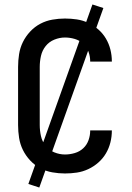

<svg xmlns="http://www.w3.org/2000/svg" viewBox="-20 -765 590 860"><path d="M271 12Q243 12 214.5 7Q186 2 160.5 -11.5Q135 -25 115 -46.5Q95 -68 82.5 -93.5Q70 -119 65.5 -147.5Q61 -176 61 -205V-465Q61 -494 65.5 -522.5Q70 -551 82.5 -576.5Q95 -602 115 -623.5Q135 -645 160.5 -658.5Q186 -672 214.5 -677Q243 -682 271 -682Q298 -682 324.5 -678Q351 -674 375.5 -662.5Q400 -651 420.5 -633Q441 -615 454.5 -592Q468 -569 474.5 -543Q481 -517 481 -490V-489H384V-490Q384 -512 376.5 -533Q369 -554 353 -569Q337 -584 315 -590.5Q293 -597 271 -597Q247 -597 223.5 -587.5Q200 -578 184.5 -558.5Q169 -539 163.5 -514.5Q158 -490 158 -465V-205Q158 -180 163.5 -155.5Q169 -131 184.5 -111.5Q200 -92 223.5 -82.5Q247 -73 271 -73Q293 -73 315 -79.5Q337 -86 353 -101Q369 -116 376.5 -137Q384 -158 384 -180V-181H481V-180Q481 -153 474.5 -127Q468 -101 454.5 -78Q441 -55 420.5 -37Q400 -19 375.5 -7.5Q351 4 324.5 8Q298 12 271 12ZM156 75 107 59 394 -745 443 -729Z"/></svg>

Font: Lode Dark Term
Style: Bold
Weight: 700
Monospace: yes
Designer: Belleve Invis
Foundry: Belleve Invis
Version: Version 29.2.0